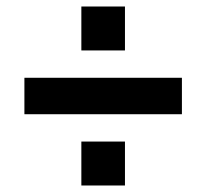

<svg xmlns="http://www.w3.org/2000/svg" viewBox="-20 -639 634 590"><path d="M55 -400H539V-288H55ZM230 -204H364V-69H230ZM230 -619H364V-484H230Z"/></svg>

Font: Sora-SIA SemiBold
Style: Regular
Weight: 600
Designer: Jonathan Barnbrook, Julián Moncada
Foundry: Barnbrook Fonts
Version: Version 2.000